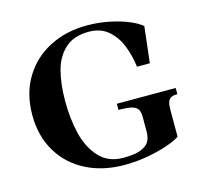

<svg xmlns="http://www.w3.org/2000/svg" viewBox="-104 -831 1030 961"><g transform="rotate(-15 411.0 -350.0)"><path d="M45 -349Q45 -459.5 94.5 -541.8Q144 -624 230.2 -668.2Q316.5 -712.5 424.5 -712.5Q483 -712.5 538.8 -701.2Q594.5 -690 637.5 -672Q680.5 -654 702 -635L680.5 -448H614Q606 -509 585.5 -560.5Q565 -612 525.5 -645.8Q486 -679.5 425.5 -679.5Q347.5 -679.5 302.5 -638.5Q257.5 -597.5 239.8 -530Q222 -462.5 222 -373Q222 -284 240.5 -206Q259 -128 305.8 -76.5Q352.5 -25 431.5 -25Q493 -25 524.8 -39Q556.5 -53 566.5 -73.8Q576.5 -94.5 576.5 -122.5V-195Q576.5 -223 568 -237Q559.5 -251 536.8 -257Q514 -263 468.5 -263V-295H773.5V-263Q753 -263 741.5 -257.2Q730 -251.5 724.8 -237.5Q719.5 -223.5 719.5 -198V-58Q711 -48.5 668.2 -31.8Q625.5 -15 561.2 -2Q497 11 425.5 11Q317.5 11 231 -32.2Q144.5 -75.5 94.8 -157.2Q45 -239 45 -349Z"/></g></svg>

Font: Didactic
Style: Regular
Weight: 400
Designer: Tyler Finck
Foundry: Etcetera Type Co
Version: Version 3.007;FEAKit 1.0